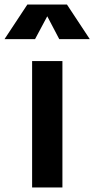

<svg xmlns="http://www.w3.org/2000/svg" viewBox="-62 -829 417 849"><path d="M0 0ZM80 -559H214V0H80ZM200 -656 147 -757 93 -656H-42L59 -809H234L335 -656Z"/></svg>

Font: Biryani
Style: Bold
Weight: 700
Designer: Dan Reynolds and Mathieu Reguer
Foundry: Dan Reynolds and Mathieu Reguer
Version: Version 1.004; ttfautohint (v1.1) -l 5 -r 5 -G 72 -x 0 -D la